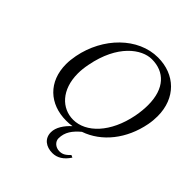

<svg xmlns="http://www.w3.org/2000/svg" viewBox="-231 -809 1169 1169"><g transform="rotate(45 353.0 -224.5)"><path d="M517 142 502 135C480 157 464 171 434 171C398 171 374 145 374 119C374 65 403 27 447 -10C574 -54 669 -173 699 -329C704 -355 706 -380 706 -403C706 -559 601 -658 455 -658C284 -658 133 -506 95 -310C90 -283 87 -258 87 -234C87 -82 188 10 331 10C348 10 365 9 382 6C344 41 315 83 315 125C315 180 357 209 411 209C452 209 488 187 517 142ZM436 -624C544 -624 617 -552 617 -410C617 -380 614 -347 607 -310C572 -131 467 -24 357 -24C260 -24 178 -103 178 -244C178 -270 181 -297 187 -327C227 -537 349 -624 436 -624Z"/></g></svg>

Font: Libertinus Serif
Style: Italic
Weight: 400
Italic angle: -12°
Designer: Philipp H. Poll, Khaled Hosny
Foundry: Caleb Maclennan
Version: Version 7.050;RELEASE